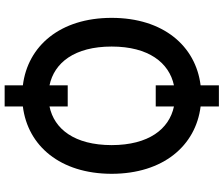

<svg xmlns="http://www.w3.org/2000/svg" viewBox="-86 -764 934 801"><g transform="rotate(90 380.5 -364.0)"><path d="M424.7 -180H336.6V-104C242.5 -123.6 174.7 -208.1 174.7 -363.3C174.7 -517.4 242.2 -603.3 336.6 -623.2V-547.2H424.7V-623.2C518.8 -603.3 585.6 -518.1 585.9 -363.3C585.6 -208.1 518.8 -123.6 424.7 -104ZM55 -363.3C55 -148.4 172.2 -13.1 336.6 7.1V83.1H424.7V7.1C588.4 -13.1 705.3 -148.1 705.6 -363.3C705.3 -578.5 588.4 -714.1 424.7 -734.4V-810.7H336.6V-734.4C172.2 -714.1 55 -578.5 55 -363.3Z"/></g></svg>

Font: Magic Ui Pro Semi Bold
Style: Regular
Weight: 600
Designer: Stefan Endress, Andreas Faust
Version: Version 1.000;FEAKit 1.0